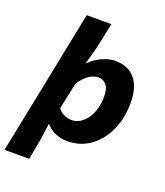

<svg xmlns="http://www.w3.org/2000/svg" viewBox="-182 -804 939 1090"><g transform="rotate(20 287.5 -259.0)"><path d="M-25 180 152 -698H301L269 -546L240 -440H242Q275 -473 316 -491.5Q357 -510 394 -510Q472 -510 514.5 -459.5Q557 -409 557 -316Q557 -225 524 -150.5Q491 -76 431 -32Q371 12 291 12Q252 12 218 -3Q184 -18 163 -44H161L148 51L124 180ZM274 -109Q301 -109 324 -123Q347 -137 365 -162Q383 -187 393 -221.5Q403 -256 403 -297Q403 -345 384 -367Q365 -389 336 -389Q310 -389 281.5 -371Q253 -353 225 -311L191 -151Q204 -130 227.5 -119.5Q251 -109 274 -109Z"/></g></svg>

Font: Source Code Pro ExtraLight ExtraBold
Style: Italic
Weight: 800
Italic angle: -11°
Monospace: yes
Version: Version 1.016;hotconv 1.0.116;makeotfexe 2.5.65601